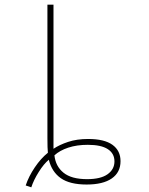

<svg xmlns="http://www.w3.org/2000/svg" viewBox="-20 -780 640 822"><path d="M90 14Q103 -25 129 -63.5Q155 -102 185 -126Q183 -144 183 -189V-760H209V-143Q234 -160 271.5 -172.5Q309 -185 357 -185Q427 -185 461.5 -160Q496 -135 496 -90Q496 -42 458.5 -16Q421 10 351 10Q279 10 240.5 -17Q202 -44 189 -96Q168 -79 146 -44Q124 -9 114 22ZM470 -89Q470 -123 441.5 -141.5Q413 -160 356 -160Q309 -160 272.5 -148Q236 -136 213 -115Q218 -68 252 -40.5Q286 -13 353 -13Q411 -13 440.5 -34Q470 -55 470 -89Z"/></svg>

Font: Noto Sans Mono UI Thin
Style: Regular
Weight: 250
Monospace: yes
Designer: Monotype Design team
Foundry: Monotype Imaging Inc.
Version: Version 1.000